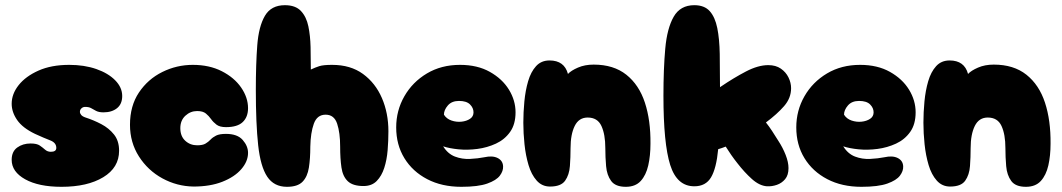

<svg xmlns="http://www.w3.org/2000/svg" viewBox="-20 -720 4094 740"><path d="M217 0Q129 0 77 -29Q25 -58 25 -104Q25 -136 46.5 -151.5Q68 -167 98 -167Q122 -167 133.5 -159Q145 -151 154 -143Q163 -135 176 -135Q197 -135 197 -150Q197 -170 173.5 -179Q150 -188 115 -204Q67 -227 46 -257.5Q25 -288 25 -320Q25 -358 52 -392Q79 -426 128.5 -448Q178 -470 247 -470Q305 -470 351 -454Q397 -438 424 -410.5Q451 -383 451 -350Q451 -319 431 -303Q411 -287 379 -287Q361 -287 350.5 -292.5Q340 -298 331.5 -303Q323 -308 308 -308Q300 -308 294 -302.5Q288 -297 288 -289Q288 -283 293 -277Q298 -271 310 -267Q341 -257 370.5 -241.5Q400 -226 419.5 -201.5Q439 -177 439 -139Q439 -74 378 -37Q317 0 217 0Z M726 -1Q662 -2 606 -32.5Q550 -63 515.5 -117Q481 -171 481 -239Q481 -312 515.5 -363.5Q550 -415 605.5 -442.5Q661 -470 723 -470Q787 -470 835 -445.5Q883 -421 909.5 -382.5Q936 -344 936 -303Q936 -269 915.5 -249.5Q895 -230 851 -230Q827 -230 814.5 -239.5Q802 -249 793.5 -261Q785 -273 773.5 -282.5Q762 -292 740 -292Q714 -292 694.5 -274Q675 -256 675 -226Q675 -195 694 -177.5Q713 -160 740 -160Q761 -160 772 -166.5Q783 -173 791.5 -182Q800 -191 813 -197.5Q826 -204 851 -204Q895 -204 915.5 -180.5Q936 -157 936 -131Q936 -98 910 -68Q884 -38 837 -19.5Q790 -1 726 -1Z M1086 0Q1036 0 1010 -39Q984 -78 975 -160.5Q966 -243 966 -374Q966 -472 971.5 -545Q977 -618 1001 -659Q1025 -700 1078 -700Q1119 -700 1140 -677.5Q1161 -655 1168.5 -618.5Q1176 -582 1177 -538.5Q1178 -495 1178 -452Q1195 -460 1210.5 -465Q1226 -470 1260 -470Q1331 -470 1379 -435Q1427 -400 1452 -342Q1477 -284 1477 -214Q1477 -178 1474 -141Q1471 -104 1461 -73Q1451 -42 1432 -22.5Q1413 -3 1381 -3Q1340 -3 1320.5 -21.5Q1301 -40 1296 -74.5Q1291 -109 1291 -155Q1291 -208 1279.5 -243Q1268 -278 1235 -278Q1202 -278 1189.5 -243Q1177 -208 1176 -155Q1176 -109 1170.5 -74Q1165 -39 1146 -19.5Q1127 0 1086 0Z M1758 0Q1683 0 1626.5 -29.5Q1570 -59 1538.5 -110.5Q1507 -162 1507 -229Q1507 -294 1538.5 -349Q1570 -404 1625.5 -437Q1681 -470 1753 -470Q1820 -470 1868 -443Q1916 -416 1941.5 -374.5Q1967 -333 1967 -287Q1967 -241 1946 -211.5Q1925 -182 1891.5 -166.5Q1858 -151 1820 -146Q1782 -141 1747 -144.5Q1712 -148 1688 -156Q1706 -127 1733.5 -116.5Q1761 -106 1791.5 -107.5Q1822 -109 1847 -114Q1878 -121 1898 -111Q1918 -101 1919 -79Q1920 -61 1906.5 -43Q1893 -25 1858 -12.5Q1823 0 1758 0ZM1691 -278Q1701 -262 1720 -255.5Q1739 -249 1758.5 -251Q1778 -253 1791.5 -262Q1805 -271 1805 -287Q1805 -304 1791.5 -317.5Q1778 -331 1749 -331Q1721 -331 1706 -313.5Q1691 -296 1691 -278Z M2392 0Q2352 0 2335.5 -22.5Q2319 -45 2316 -79.5Q2313 -114 2313 -149Q2313 -202 2298 -234.5Q2283 -267 2245 -267Q2211 -267 2195 -234.5Q2179 -202 2179 -149Q2179 -114 2176.5 -80Q2174 -46 2158 -23.5Q2142 -1 2100 -1Q2069 -1 2048.5 -24Q2028 -47 2017 -84Q2006 -121 2001.5 -164Q1997 -207 1997 -247Q1997 -287 2001 -329Q2005 -371 2015.5 -407Q2026 -443 2046 -465Q2066 -487 2098 -487Q2155 -487 2169 -435Q2181 -448 2207.5 -459.5Q2234 -471 2268 -471Q2345 -471 2394 -432Q2443 -393 2465.5 -324.5Q2488 -256 2487 -166Q2487 -120 2478.5 -82.5Q2470 -45 2449.5 -22.5Q2429 0 2392 0Z M2656 -2Q2589 -2 2563 -84.5Q2537 -167 2537 -351Q2537 -454 2544 -532.5Q2551 -611 2576.5 -655.5Q2602 -700 2656 -700Q2695 -700 2715.5 -677Q2736 -654 2744.5 -612Q2753 -570 2754 -512Q2755 -454 2755 -384L2758 -386Q2808 -420 2855 -444.5Q2902 -469 2941 -469Q2970 -469 2989.5 -455.5Q3009 -442 3019 -421.5Q3029 -401 3029 -380Q3029 -342 3002 -311Q2975 -280 2932 -248Q2944 -233 2955.5 -215.5Q2967 -198 2980 -177Q2997 -151 3008 -123Q3019 -95 3019 -72Q3019 -45 3006 -29.5Q2993 -14 2974 -7.5Q2955 -1 2936 -2Q2907 -4 2878 -30Q2849 -56 2822 -91Q2810 -106 2798.5 -122.5Q2787 -139 2777 -155Q2762 -149 2748 -145Q2741 -71 2720.5 -36.5Q2700 -2 2656 -2Z M3300 0Q3225 0 3168.5 -29.5Q3112 -59 3080.5 -110.5Q3049 -162 3049 -229Q3049 -294 3080.5 -349Q3112 -404 3167.5 -437Q3223 -470 3295 -470Q3362 -470 3410 -443Q3458 -416 3483.5 -374.5Q3509 -333 3509 -287Q3509 -241 3488 -211.5Q3467 -182 3433.5 -166.5Q3400 -151 3362 -146Q3324 -141 3289 -144.5Q3254 -148 3230 -156Q3248 -127 3275.5 -116.5Q3303 -106 3333.5 -107.5Q3364 -109 3389 -114Q3420 -121 3440 -111Q3460 -101 3461 -79Q3462 -61 3448.5 -43Q3435 -25 3400 -12.5Q3365 0 3300 0ZM3233 -278Q3243 -262 3262 -255.5Q3281 -249 3300.5 -251Q3320 -253 3333.5 -262Q3347 -271 3347 -287Q3347 -304 3333.5 -317.5Q3320 -331 3291 -331Q3263 -331 3248 -313.5Q3233 -296 3233 -278Z M3934 0Q3894 0 3877.5 -22.5Q3861 -45 3858 -79.5Q3855 -114 3855 -149Q3855 -202 3840 -234.5Q3825 -267 3787 -267Q3753 -267 3737 -234.5Q3721 -202 3721 -149Q3721 -114 3718.5 -80Q3716 -46 3700 -23.5Q3684 -1 3642 -1Q3611 -1 3590.5 -24Q3570 -47 3559 -84Q3548 -121 3543.5 -164Q3539 -207 3539 -247Q3539 -287 3543 -329Q3547 -371 3557.5 -407Q3568 -443 3588 -465Q3608 -487 3640 -487Q3697 -487 3711 -435Q3723 -448 3749.5 -459.5Q3776 -471 3810 -471Q3887 -471 3936 -432Q3985 -393 4007.5 -324.5Q4030 -256 4029 -166Q4029 -120 4020.5 -82.5Q4012 -45 3991.5 -22.5Q3971 0 3934 0Z"/></svg>

Font: Cherry Bomb One
Style: Regular
Weight: 400
Designer: satsuyako
Foundry: satsuyako
Version: Version 4.100; ttfautohint (v1.8.3)